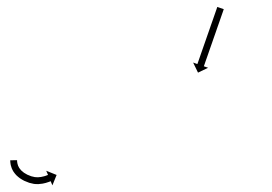

<svg xmlns="http://www.w3.org/2000/svg" viewBox="-20 -546 797 562"><path d="M30 -75.7C30 -76.1 30 -76.6 30 -77.1L10 -76.9C10 -76.4 10 -75.9 10 -75.3C10 -75.3 10 -75.3 10 -75.3C10 -75.2 10 -75.2 10 -75.2C10.1 -73.6 10.2 -72.1 10.3 -70.5C10.3 -70.5 10.3 -70.4 10.3 -70.4C10.3 -70.3 10.3 -70.2 10.3 -70.2C10.6 -67.8 11 -65.5 11.4 -63.1C11.4 -63.1 11.4 -63 11.5 -62.9C11.5 -62.8 11.5 -62.7 11.5 -62.7C12.2 -59.7 13.1 -56.8 14.2 -53.9C14.2 -53.9 14.2 -53.8 14.3 -53.6C14.3 -53.5 14.4 -53.4 14.4 -53.4C15.8 -50 17.5 -46.8 19.3 -43.8C19.3 -43.8 19.4 -43.6 19.5 -43.5C19.6 -43.3 19.7 -43.2 19.7 -43.2C22 -39.8 24.6 -36.6 27.3 -33.6C27.3 -33.6 27.4 -33.5 27.5 -33.4C27.7 -33.3 27.8 -33.1 27.8 -33.1C31 -30 34.5 -27.1 38.1 -24.4C38.1 -24.4 38.2 -24.3 38.3 -24.2C38.4 -24.2 38.6 -24.1 38.6 -24.1C42.5 -21.4 46.7 -19 50.9 -16.8C50.9 -16.8 51 -16.7 51.1 -16.7C51.3 -16.6 51.4 -16.6 51.4 -16.6C55.8 -14.6 60.3 -12.8 64.9 -11.2C64.9 -11.2 65 -11.1 65.1 -11.1C65.2 -11.1 65.3 -11 65.3 -11C69.8 -9.7 74.3 -8.6 78.9 -7.8C78.9 -7.8 79 -7.8 79.2 -7.8C79.3 -7.7 79.5 -7.7 79.5 -7.7C83.6 -7.2 87.7 -7 91.9 -7.1C91.9 -7.1 92 -7.1 92.1 -7.1C92.2 -7.1 92.3 -7.1 92.3 -7.1C96.2 -7.4 100.1 -7.8 103.9 -8.4C103.9 -8.4 104 -8.4 104.1 -8.4C104.2 -8.4 104.3 -8.4 104.3 -8.4C107.6 -9.1 110.8 -9.8 114 -10.6C114 -10.6 114.1 -10.6 114.2 -10.7C114.3 -10.7 114.3 -10.7 114.3 -10.7C116.8 -11.4 119.3 -12.2 121.7 -13.1C121.7 -13.1 121.7 -13.1 121.8 -13.1C121.8 -13.1 121.9 -13.1 121.9 -13.1C123.5 -13.7 125 -14.3 126.6 -14.9C126.6 -14.9 126.6 -14.9 126.6 -15C126.6 -15 126.7 -15 126.7 -15C127.2 -15.2 127.7 -15.4 128.3 -15.6L133.4 -3.5L145.7 -33.9L115.3 -46.2L120.5 -34.1C120 -33.9 119.5 -33.6 119 -33.4C119 -33.4 119 -33.4 119 -33.5C119 -33.5 119.1 -33.5 119.1 -33.5C117.7 -32.9 116.3 -32.4 114.9 -31.9C114.9 -31.9 115 -31.9 115 -31.9C115.1 -31.9 115.1 -31.9 115.1 -31.9C113 -31.2 110.8 -30.5 108.7 -29.9C108.7 -29.9 108.7 -29.9 108.8 -29.9C108.9 -29.9 108.9 -30 108.9 -30C106.2 -29.2 103.4 -28.6 100.6 -28.1C100.6 -28.1 100.6 -28.1 100.7 -28.1C100.8 -28.1 100.9 -28.1 100.9 -28.1C97.6 -27.6 94.3 -27.3 91 -27.1C91 -27.1 91.1 -27.1 91.2 -27.1C91.3 -27.1 91.4 -27.1 91.4 -27.1C88.2 -27 85.1 -27.2 81.9 -27.6C81.9 -27.6 82 -27.5 82.2 -27.5C82.3 -27.5 82.5 -27.5 82.5 -27.5C78.6 -28.2 74.7 -29.1 70.9 -30.2C70.9 -30.2 71.1 -30.2 71.2 -30.2C71.3 -30.1 71.4 -30.1 71.4 -30.1C67.4 -31.5 63.5 -33 59.7 -34.8C59.7 -34.8 59.8 -34.7 59.9 -34.7C60 -34.6 60.1 -34.6 60.1 -34.6C56.5 -36.4 53 -38.5 49.6 -40.7C49.6 -40.7 49.7 -40.7 49.9 -40.6C50 -40.5 50.1 -40.4 50.1 -40.4C47.1 -42.6 44.3 -45 41.7 -47.5C41.7 -47.5 41.8 -47.4 41.9 -47.3C42 -47.2 42.1 -47.1 42.1 -47.1C40 -49.4 37.9 -51.9 36.1 -54.6C36.1 -54.6 36.2 -54.4 36.3 -54.3C36.4 -54.1 36.5 -54 36.5 -54C35.1 -56.3 33.8 -58.8 32.7 -61.3C32.7 -61.3 32.8 -61.1 32.9 -61C32.9 -60.8 33 -60.7 33 -60.7C32.2 -62.9 31.5 -65.1 31 -67.4C31 -67.4 31 -67.2 31 -67.1C31 -67 31.1 -66.9 31.1 -66.9C30.7 -68.7 30.4 -70.6 30.2 -72.4C30.2 -72.4 30.2 -72.3 30.2 -72.2C30.2 -72.2 30.2 -72.1 30.2 -72.1C30.1 -73.3 30.1 -74.6 30 -75.8C30 -75.8 30 -75.8 30 -75.7C30 -75.7 30 -75.7 30 -75.7ZM634.3 -517.2C634.5 -517.8 634.8 -518.5 635 -519.1L616.1 -525.7C615.9 -525 615.7 -524.4 615.4 -523.8C614.8 -522 614.2 -520.3 613.6 -518.5C612.6 -515.7 611.7 -513 610.7 -510.2C609.5 -506.7 608.2 -503.1 607 -499.6C605.5 -495.3 604 -491.1 602.6 -486.9C600.9 -482.2 599.3 -477.5 597.6 -472.8C595.9 -467.8 594.1 -462.7 592.4 -457.7C590.6 -452.5 588.8 -447.3 586.9 -442.1C585.1 -436.9 583.3 -431.7 581.5 -426.5C579.7 -421.5 578 -416.5 576.2 -411.4C574.6 -406.7 572.9 -402 571.3 -397.3C569.8 -393.1 568.4 -388.9 566.9 -384.7C565.6 -381.1 564.4 -377.5 563.2 -374C562.2 -371.2 561.2 -368.5 560.3 -365.7C559.7 -364 559.1 -362.2 558.4 -360.4C558.2 -359.8 558 -359.2 557.8 -358.5L545.3 -362.9L559.6 -333.4L589.1 -347.6L576.7 -352C576.9 -352.6 577.1 -353.2 577.3 -353.8C577.9 -355.6 578.6 -357.4 579.2 -359.1C580.1 -361.9 581.1 -364.6 582 -367.4C583.3 -370.9 584.5 -374.5 585.8 -378.1C587.2 -382.3 588.7 -386.5 590.2 -390.7C591.8 -395.4 593.5 -400.1 595.1 -404.8C596.9 -409.9 598.6 -414.9 600.4 -419.9C602.2 -425.1 604 -430.3 605.8 -435.5C607.6 -440.7 609.4 -445.9 611.3 -451.1C613 -456.1 614.8 -461.2 616.5 -466.2C618.2 -470.9 619.8 -475.6 621.5 -480.3C622.9 -484.5 624.4 -488.7 625.9 -493C627.1 -496.5 628.4 -500.1 629.6 -503.7C630.6 -506.4 631.5 -509.2 632.5 -511.9C633.1 -513.7 633.7 -515.4 634.3 -517.2Z"/></svg>

Font: FRB American Cursive Just Arrows
Style: Bold Italic
Weight: 700
Italic angle: -25°
Version: Version 2.0;Modular Font Editor K font №1